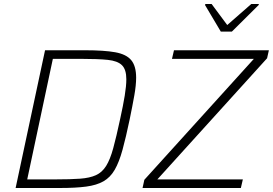

<svg xmlns="http://www.w3.org/2000/svg" viewBox="-20 -939 1363 959"><path d="M58 0 205 -688H405Q500 -688 555.5 -678Q611 -668 635.5 -638.5Q660 -609 660 -551Q660 -514 651 -463Q642 -412 628 -344Q609 -253 592 -191Q575 -129 553 -91Q531 -53 497 -33.5Q463 -14 410.5 -7Q358 0 279 0ZM116 -43H258Q332 -43 380 -46.5Q428 -50 459 -64Q490 -78 510 -110Q530 -142 545.5 -198.5Q561 -255 580 -344Q595 -412 603 -461Q611 -510 611 -543Q611 -592 589 -613.5Q567 -635 518 -640Q469 -645 386 -645H244ZM692 0 701 -41 1248 -645H839L849 -688H1323L1314 -648L766 -43H1193L1183 0ZM1083 -781 1004 -914 1006 -919H1037L1115 -814L1235 -919H1273L1272 -914L1138 -781Z"/></svg>

Font: Saira ExtraLight
Style: Italic
Weight: 200
Italic angle: -12°
Designer: Hector Gatti with collaboration of the Omnibus-Type team
Foundry: Omnibus-Type
Version: Version 1.100; ttfautohint (v1.8.3)